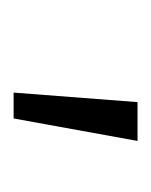

<svg xmlns="http://www.w3.org/2000/svg" viewBox="10 -735 222 282"><g transform="rotate(90 121.0 -594.0)"><path d="M130 -685H187L154 -503H116Z"/></g></svg>

Font: Bellota Text Light
Style: Italic
Weight: 300
Italic angle: -7.5°
Designer: Kemie Guaida
Foundry: Kemie Guaida
Version: Version 4.001